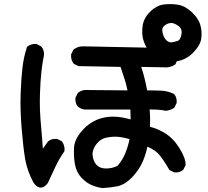

<svg xmlns="http://www.w3.org/2000/svg" viewBox="-20 -868 1040 958"><path d="M147.5 43.9Q131.8 14.6 121.3 -14.6Q110.8 -43.9 105.5 -74.2Q95.7 -132.8 87.9 -228Q84 -275.9 82.8 -318.8Q81.5 -361.8 83 -400.4Q85.9 -476.6 91.8 -528.3Q97.7 -581.1 113.8 -630.9L114.7 -633.8L116.7 -635.7Q135.7 -650.9 161.1 -648.4H163.1L165 -647.5L184.6 -636.7L186 -635.7L187 -634.3Q201.7 -617.7 199.2 -591.8V-591.3V-590.8Q197.3 -580.6 195.3 -570.6Q193.4 -560.5 191.9 -550Q190.4 -539.6 189 -529.3Q187.5 -519 186.5 -508.8Q181.6 -467.3 179.2 -394.5Q176.8 -322.8 185.1 -235.8Q188 -203.6 190.2 -175.8Q192.4 -147.9 193.8 -126L218.8 -161.1L219.2 -162.1L220.2 -162.6Q236.8 -177.2 263.7 -174.8H265.6L267.1 -173.8L286.6 -164.1L288.6 -163.1L290 -161.1Q293.5 -156.2 295.9 -151.1Q298.3 -146 299.8 -140.4Q301.3 -134.8 301.8 -128.7Q302.2 -122.6 301.8 -116.2L301.3 -113.8L300.3 -111.8Q274.9 -75.2 256.3 -35.6Q237.3 3.9 219.7 43L219.2 43.9L218.8 44.9Q210.4 56.2 201.7 62Q197.8 64.9 193.4 66.4Q189 67.9 185.1 68.1Q181.2 68.4 177 67.4Q172.9 66.4 168.9 64.5Q165 62.5 161.4 59.6Q157.7 56.6 154.5 52.7Q151.4 48.8 147.9 44.4V43.9ZM489.7 70.3Q460.9 65.9 435.5 54.7Q422.4 48.8 409.9 39.6Q397.5 30.3 385.3 17.6Q360.8 -9.3 353.5 -49.8Q346.7 -89.4 349.6 -132.8Q351.1 -156.2 363.5 -179.4Q376 -202.6 398.4 -225.6Q420.9 -248.5 447.8 -262.9Q474.6 -277.3 505.9 -282.7Q534.2 -287.6 565.9 -284.9Q597.7 -282.2 631.8 -272Q631.8 -283.2 631.3 -295.7Q630.9 -308.1 630.4 -321.3H403.3H402.8H402.3Q396 -322.3 390.4 -324Q384.8 -325.7 379.6 -328.6Q374.5 -331.5 369.6 -335.4L369.1 -335.9L368.7 -336.4Q354 -353 356.4 -378.9V-380.9L357.4 -382.3L367.2 -401.9L368.2 -403.3L369.6 -404.8Q388.2 -420.9 413.6 -418.9L616.2 -417Q612.8 -434.6 608.6 -450Q604.5 -465.3 600.1 -478Q590.3 -506.3 581.5 -534.2L374 -538.1H371.6L369.6 -539.1L350.1 -548.8L348.1 -549.8L346.7 -551.8Q332.5 -570.3 335 -595.7V-597.7L335.9 -599.1L345.7 -618.7L346.7 -620.6L348.6 -622.1Q371.1 -638.7 399.9 -636.7L711.9 -630.4Q708 -636.7 704.8 -643.3Q701.7 -649.9 699.2 -656.7Q696.8 -663.6 694.8 -669.9Q686.5 -698.2 691.4 -737.8Q696.8 -777.8 729 -809.6Q736.8 -817.4 745.1 -823.5Q753.4 -829.6 762 -834.2Q770.5 -838.9 779.5 -841.8Q788.6 -844.7 797.9 -845.7Q804.7 -846.7 811.5 -846.9Q818.4 -847.2 825.2 -847.4Q832 -847.7 839.1 -847.4Q846.2 -847.2 853 -846.4Q859.9 -845.7 866.7 -844.7Q902.8 -839.4 937.5 -807.1Q945.8 -798.8 952.6 -791Q959.5 -783.2 964.8 -774.9Q970.2 -766.6 974.1 -758.3Q978 -750 980 -741.7Q984.4 -725.6 985.4 -709.2Q986.3 -692.9 984.4 -676.8Q980 -642.1 943.4 -605Q909.2 -569.8 862.3 -562.5L856.4 -549.8L855.5 -547.4L853 -545.4Q827.1 -528.3 794.4 -532.2L684.6 -534.2Q689.9 -518.1 694.3 -503.4Q698.7 -488.8 701.7 -475.1Q704.1 -465.3 706.3 -455.6Q708.5 -445.8 710.4 -436.3Q712.4 -426.8 714.4 -417Q722.2 -417 730 -417Q737.8 -417 745.6 -416.7Q753.4 -416.5 761.2 -416.3Q769 -416 777.3 -416Q814.9 -415 845.7 -400.4L847.7 -399.4L849.1 -397.9Q863.8 -381.3 861.3 -355.5V-353.5L860.4 -352.1L850.6 -332.5L849.1 -330.1L847.2 -328.6Q829.6 -317.9 809.6 -315.4H808.1H807.1Q797.4 -317.4 787.4 -318.6Q777.3 -319.8 767.3 -320.6Q757.3 -321.3 747.1 -321.5Q736.8 -321.8 726.6 -321.8Q730.5 -279.8 728 -235.4Q735.8 -233.4 743.2 -231.2Q750.5 -229 758.1 -226.1Q765.6 -223.1 772.9 -219.7Q780.3 -216.3 787.6 -212.4Q794.9 -208.5 802.2 -204.1Q843.8 -179.2 875 -129.4Q906.2 -79.1 906.2 -46.9V-44.4L905.3 -42.5L895.5 -22.9L894.5 -21L893.1 -20Q876.5 -5.4 850.6 -7.8H848.6L847.2 -8.8L827.6 -18.6L825.2 -20L823.7 -22.5Q816.9 -34.2 810.1 -45.4Q803.2 -56.6 795.4 -67.9Q787.6 -79.1 779.3 -90.3Q758.3 -118.2 715.3 -136.2Q707.5 -97.2 692.4 -62.5Q675.3 -22 640.1 15.6Q603.5 53.7 565.4 61.5Q547.4 64.9 529.1 67.1Q510.7 69.3 491.7 70.3H490.7ZM566.9 -41Q592.3 -70.3 606 -105.5Q619.1 -138.2 626.5 -173.8Q613.8 -177.7 601.3 -180.4Q588.9 -183.1 576.2 -184.6Q546.4 -188.5 512.7 -181.6Q481 -175.8 460 -147.5Q455.6 -141.6 452.4 -136Q449.2 -130.4 447 -124.5Q444.8 -118.7 443.4 -113Q441.9 -107.4 441.7 -101.8Q441.4 -96.2 442.4 -90.3Q444.3 -75.7 449.5 -64.2Q454.6 -52.7 462.9 -43.9Q479.5 -27.3 509.8 -27.3Q540.5 -27.3 566.9 -41ZM869.1 -665Q873 -667.5 876.2 -671.6Q879.4 -675.8 881.8 -682.9Q884.3 -689.9 885.7 -699.7Q889.6 -725.6 868.7 -739.7Q856.4 -748 846.7 -751.2Q836.9 -754.4 829.1 -752.9Q812 -750.5 797.9 -737.8Q794.4 -734.4 792.2 -730Q790 -725.6 789.8 -718.8Q789.6 -711.9 791.5 -703.6Q797.9 -677.2 812 -665.5Q818.8 -660.2 825 -658Q831.1 -655.8 836.9 -656.7Q851.6 -658.7 869.1 -665Z"/></svg>

Font: NaikaiFont
Style: Bold
Weight: 700
Version: Version 1.89